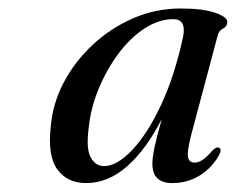

<svg xmlns="http://www.w3.org/2000/svg" viewBox="-20 -732 542 441"><path d="M419 -421.5Q409.5 -384.5 411.8 -371.5Q414 -358.5 427 -358.5Q436 -358.5 445.8 -365Q455.5 -371.5 469.5 -388Q478 -395 483 -393Q490 -389.5 483.5 -376.5Q467.5 -347 439.2 -329.2Q411 -311.5 375.5 -311.5Q330 -311.5 330 -356Q330 -370 335 -393.8Q340 -417.5 351.5 -458.5Q316 -389 272.2 -350.2Q228.5 -311.5 177.5 -311.5Q135 -311.5 112 -342.5Q89 -373.5 96.5 -440Q100.5 -493 126 -541.8Q151.5 -590.5 192.8 -629Q234 -667.5 285.8 -690Q337.5 -712.5 395 -712.5Q446.5 -712.5 474.8 -702.5Q503 -692.5 502 -681Q501.5 -671 492.5 -666.5Q483.5 -662 480.5 -652.5ZM183.5 -436Q177.5 -390 188.5 -370.2Q199.5 -350.5 219 -350.5Q249 -350.5 284.2 -388Q319.5 -425.5 350.5 -492.2Q381.5 -559 400.5 -647.5Q408.5 -688 378 -688Q345 -688 312.2 -666.8Q279.5 -645.5 252.2 -609Q225 -572.5 206.5 -527.8Q188 -483 183.5 -436Z"/></svg>

Font: Fraunces 72pt S000
Style: Italic
Weight: 400
Italic angle: -16°
Version: Version 1.000; ttfautohint (v1.8.3)